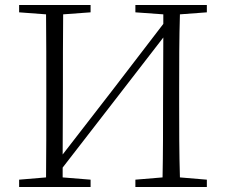

<svg xmlns="http://www.w3.org/2000/svg" viewBox="-20 -743 897 763"><path d="M518 -694 629 -686V-648L428 -386L229 -129L230 -390C230 -489 230 -589 231 -686L340 -694V-723H56V-694L163 -686C164 -588 164 -489 164 -390V-333C164 -234 164 -135 163 -38L56 -29V0H340V-29L229 -38V-77L428 -334L629 -594L628 -340C628 -235 628 -136 626 -38L518 -29V0H802V-29L695 -38C692 -136 692 -234 692 -333V-390C692 -489 692 -589 695 -686L802 -694V-723H518Z"/></svg>

Font: Noto Serif TC ExtraLight
Style: Regular
Weight: 200
Designer: Ryoko NISHIZUKA 西塚涼子 (kana & ideographs); Frank Grießhammer (Latin, Greek & Cyrillic); Wenlong ZHANG 张文龙 (bopomofo); San
Foundry: Adobe
Version: Version 2.001;hotconv 1.1.0;makeotfexe 2.6.0